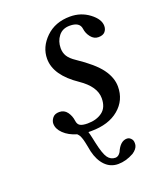

<svg xmlns="http://www.w3.org/2000/svg" viewBox="-118 -511 613 750"><g transform="rotate(-20 188.5 -136.0)"><path d="M176.8 9.8Q179.7 18.6 183.6 36.6Q187.5 54.7 188 57.1Q198.7 106.9 210.7 123.5Q222.7 140.1 242.2 140.1Q254.9 140.1 264.2 125Q281.2 85 309.1 85Q320.8 85 329.1 97.2Q334 105 332 120.1Q328.6 136.2 309.1 148.9Q276.4 167 244.1 167Q212.4 167 190.4 144.5Q168.5 122.1 159.2 83Q158.2 78.6 156.5 68.8Q154.8 59.1 153.8 55.2Q152.8 51.3 151.4 43.7Q149.9 36.1 148.7 32.7Q147.5 29.3 145.8 23.7Q144 18.1 142.3 15.1Q140.6 12.2 138.2 8.8Q135.7 5.4 132.8 2.9Q99.6 -6.8 79.3 -26.4Q59.1 -45.9 59.1 -67.9Q59.1 -79.6 68.1 -91.3Q77.1 -103 96.2 -103Q116.7 -103 128.7 -86.7Q140.6 -70.3 143.1 -49.8Q145 -34.2 155 -28.6Q165 -22.9 186 -22.9Q223.1 -22.9 247.1 -40.8Q271 -58.6 271 -97.2Q271 -145.5 210 -187Q123 -245.6 123 -314Q123 -362.8 162.1 -400.9Q201.2 -439 263.2 -439Q308.1 -439 342.5 -413.1Q377 -387.2 377 -358.9Q377 -344.7 368.4 -335Q359.9 -325.2 340.8 -325.2Q322.8 -325.2 310.1 -341.1Q297.4 -356.9 294.9 -377Q291 -405.8 250 -405.8Q219.7 -405.8 203.4 -384.8Q187 -363.8 187 -335Q187 -315.9 196 -301.3Q205.1 -286.6 227.1 -272Q293 -228 319.6 -191.7Q346.2 -155.3 346.2 -118.2Q346.2 -61.5 303.7 -25.9Q261.2 9.8 189 9.8Z"/></g></svg>

Font: Common Serif
Style: Italic
Weight: 400
Italic angle: -12°
Designer: Philipp H. Poll, Khaled Hosny
Foundry: Stefan Peev, Context Ltd.
Version: Version 1.026